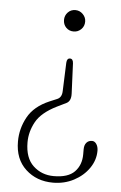

<svg xmlns="http://www.w3.org/2000/svg" viewBox="-52 -621 506 800"><g transform="rotate(5 200.5 -221.0)"><path d="M245.5 -235.5Q247 -203.5 227 -194L189 -175.5Q125.5 -144 102.8 -102.8Q80 -61.5 80 -17Q80 48.5 115 81.2Q150 114 201 114Q261 114 288.2 85.8Q315.5 57.5 315.5 13V-8Q315.5 -26 324.2 -36Q333 -46 347.5 -46Q358.5 -46 366 -34.8Q373.5 -23.5 373.5 -7Q373.5 32 350 66Q326.5 100 287 120.8Q247.5 141.5 200 141.5Q131.5 141.5 85.8 99.2Q40 57 40 -17Q40 -71 66.5 -119.2Q93 -167.5 156.5 -194.5L187.5 -207.5Q207 -215.5 207.5 -243L212 -361Q213 -380 226 -380Q239 -380 240 -361ZM231 -583Q249 -583 262.2 -569.8Q275.5 -556.5 275.5 -538.5Q275.5 -519 262.2 -506.2Q249 -493.5 231 -493.5Q212 -493.5 199.5 -506.2Q187 -519 187 -538.5Q187 -556.5 199.5 -569.8Q212 -583 231 -583Z"/></g></svg>

Font: Fraunces 9pt SuperSoft Thin
Style: Regular
Weight: 100
Version: Version 1.000;[b76b70a41]